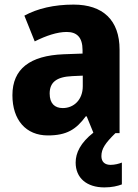

<svg xmlns="http://www.w3.org/2000/svg" viewBox="-20 -579 601 835"><path d="M421 100C421 68 438 43 482 0H500V-363C500 -492 427 -559 300 -559C215 -559 143 -542 86 -511L131 -399C181 -424 229 -440 270 -440C314 -440 339 -417 339 -361V-346L256 -343C111 -337 34 -280 34 -165C34 -57 93 10 188 10C270 10 311 -16 353 -73H357L386 -2C330 42 309 86 309 128C309 195 357 236 434 236C467 236 491 230 510 223V128C498 133 479 138 461 138C436 138 421 125 421 100ZM295 -248 340 -250V-204C340 -146 302 -109 253 -109C218 -109 196 -129 196 -172C196 -220 224 -245 295 -248Z"/></svg>

Font: Noto Sans Lao SemiCondensed ExtraBold
Style: Regular
Weight: 800
Width: 4
Designer: Monotype Design Team
Foundry: Monotype Imaging Inc.
Version: Version 2.003